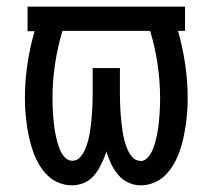

<svg xmlns="http://www.w3.org/2000/svg" viewBox="-20 -550 640 578"><path d="M196 8Q176 8 156.5 0Q137 -8 122.5 -22.5Q108 -37 97.5 -55Q87 -73 80 -92.5Q73 -112 68.5 -132Q64 -152 61 -172.5Q58 -193 56.5 -213.5Q55 -234 55 -254Q55 -306 62.5 -356.5Q70 -407 84 -456H63V-530H537V-457H516Q530 -407 537.5 -356.5Q545 -306 545 -254Q545 -234 543.5 -213.5Q542 -193 539 -172.5Q536 -152 531.5 -132Q527 -112 520 -92.5Q513 -73 502.5 -55Q492 -37 477.5 -22.5Q463 -8 443.5 0Q424 8 404 8Q384 8 366 -0.5Q348 -9 335.5 -24Q323 -39 314.5 -57Q306 -75 300 -94Q300 -94 300 -94Q300 -94 300 -94Q300 -94 300 -94Q300 -94 300 -94Q300 -94 300 -94Q300 -94 300 -94Q300 -94 300 -94Q300 -94 300 -94Q297 -83 296 -81.5Q295 -80 293.5 -75.5Q292 -71 290 -66.5Q288 -62 285.5 -57.5Q283 -53 281 -48.5Q279 -44 276.5 -40Q274 -36 271 -32Q268 -28 265 -24Q262 -20 258.5 -16.5Q255 -13 251 -10Q247 -7 243 -4.5Q239 -2 234.5 0Q230 2 225 3.5Q220 5 215.5 6Q211 7 206 7.5Q201 8 196 8ZM198 -66Q212 -66 221.5 -77Q231 -88 236.5 -101Q242 -114 245.5 -127.5Q249 -141 251 -154.5Q253 -168 254.5 -182Q256 -196 257 -209.5Q258 -223 258.5 -237Q259 -251 259 -265V-345H341V-265Q341 -251 341.5 -237Q342 -223 343 -209.5Q344 -196 345.5 -182Q347 -168 349 -154.5Q351 -141 354.5 -127.5Q358 -114 363.5 -101Q369 -88 378.5 -77Q388 -66 402 -66Q402 -66 402 -65.5Q402 -65 402 -65Q415 -65 424.5 -75.5Q434 -86 439 -98Q444 -110 447.5 -123Q451 -136 453.5 -149Q456 -162 457.5 -175Q459 -188 460 -201Q461 -214 461.5 -227.5Q462 -241 462 -254Q462 -305 454.5 -356Q447 -407 432 -457H168Q153 -407 145.5 -356Q138 -305 138 -254Q138 -241 138.5 -227.5Q139 -214 140 -201Q141 -188 142.5 -175Q144 -162 146.5 -149Q149 -136 152.5 -123Q156 -110 161 -98Q166 -86 175.5 -76Q185 -66 198 -66Z"/></svg>

Font: Iosevka Slab Extended
Style: Regular
Weight: 400
Width: 7
Monospace: yes
Designer: Belleve Invis
Foundry: Belleve Invis
Version: Version 11.1.1; ttfautohint (v1.8.3)